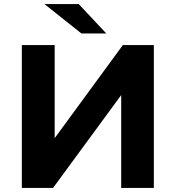

<svg xmlns="http://www.w3.org/2000/svg" viewBox="-20 -921 861 941"><path d="M87 -700H248V-244L582 -700H734V0H574V-455L240 0H87ZM198 -901H366L501 -757H379Z"/></svg>

Font: Montserrat-Bold
Style: Bold
Weight: 700
Version: Version 7.200